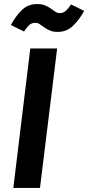

<svg xmlns="http://www.w3.org/2000/svg" viewBox="-20 -931 437 951"><path d="M46 0 130 -691H263L178 0ZM266 -773Q243 -773 227 -780Q211 -787 199 -795.5Q187 -804 177 -811Q167 -818 155 -818Q137 -818 125 -807Q113 -796 99 -775L34 -807Q56 -849 87 -880Q118 -911 164 -911Q188 -911 204 -904Q220 -897 232 -888.5Q244 -880 254 -873Q264 -866 276 -866Q293 -866 305.5 -877Q318 -888 332 -909L397 -877Q374 -835 342.5 -804Q311 -773 266 -773Z"/></svg>

Font: Xgbmvzvtohvqztyvzapvmeyoton
Style: Regular
Weight: 500
Italic angle: -8°
Designer: Carrois Corporate & Edenspiekermann
Foundry: Carrois Corporate GbR & Edenspiekermann AG
Version: Version 2.001